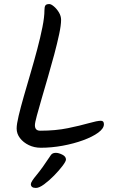

<svg xmlns="http://www.w3.org/2000/svg" viewBox="-20 -725 586 946"><path d="M181 3Q149 3 122 -10Q95 -23 78.5 -44.5Q62 -66 62 -92Q62 -113 72 -155Q82 -197 97.5 -251Q113 -305 130.5 -364.5Q148 -424 163.5 -482.5Q179 -541 189 -591Q199 -641 199 -675Q199 -691 203.5 -698Q208 -705 223 -705Q232 -705 246 -693Q260 -681 270.5 -663.5Q281 -646 281 -627Q281 -601 271.5 -556.5Q262 -512 247.5 -457.5Q233 -403 216.5 -346.5Q200 -290 185.5 -240Q171 -190 161.5 -155Q152 -120 152 -108Q152 -81 178 -81Q254 -81 314.5 -93.5Q375 -106 417 -118Q459 -130 477 -130Q492 -130 492 -113Q492 -92 464 -71.5Q436 -51 389.5 -34Q343 -17 288.5 -7Q234 3 181 3ZM157 201Q132 201 132 182Q132 171 160 137.5Q188 104 230 40Q233 35 239 31.5Q245 28 255 28Q269 28 287 37Q305 46 305 61Q305 70 288 92.5Q271 115 246.5 140Q222 165 197.5 183Q173 201 157 201Z"/></svg>

Font: Solitreo
Style: Regular
Weight: 400
Designer: Nathan Gross, Bryan Kirschen, Binghamton University
Foundry: Eli Heuer
Version: Version 1.100; ttfautohint (v1.8.4.7-5d5b)